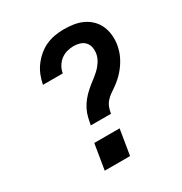

<svg xmlns="http://www.w3.org/2000/svg" viewBox="-173 -871 946 998"><g transform="rotate(-30 300.0 -371.5)"><path d="M344 -240H223Q227 -263 232.5 -285.5Q238 -308 249 -329.5Q260 -351 275.5 -370Q291 -389 309.5 -405.5Q328 -422 347.5 -436.5Q367 -451 385 -467.5Q403 -484 416.5 -505Q430 -526 434 -549Q437 -568 433.5 -586.5Q430 -605 418 -618Q406 -631 388 -636.5Q370 -642 351 -642Q331 -642 311 -636.5Q291 -631 274 -618Q257 -605 246 -586Q235 -567 232 -547H113Q118 -574 128.5 -600.5Q139 -627 156 -650Q173 -673 195.5 -692Q218 -711 244 -722.5Q270 -734 297 -738.5Q324 -743 351 -743Q381 -743 409.5 -738.5Q438 -734 463.5 -722Q489 -710 508.5 -690.5Q528 -671 539 -646Q550 -621 553 -592Q556 -563 551 -533Q548 -516 542.5 -498.5Q537 -481 528.5 -464.5Q520 -448 509.5 -432.5Q499 -417 486.5 -403Q474 -389 460 -376.5Q446 -364 430.5 -353Q415 -342 399.5 -331.5Q384 -321 371.5 -306.5Q359 -292 353 -275Q347 -258 344 -240ZM168 0 193 -152H345L320 0Z"/></g></svg>

Font: Iosevka SS04 Extended
Style: Bold Italic
Weight: 700
Width: 7
Italic angle: -9°
Monospace: yes
Designer: Belleve Invis
Foundry: Belleve Invis
Version: Version 19.0.0; ttfautohint (v1.8.4)